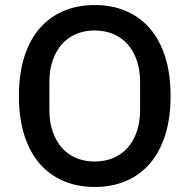

<svg xmlns="http://www.w3.org/2000/svg" viewBox="-20 -730 752 762"><path d="M356 12Q288 12 232.5 -11.5Q177 -35 137.5 -80.5Q98 -126 76.5 -193.5Q55 -261 55 -349Q55 -437 76.5 -504.5Q98 -572 137.5 -617.5Q177 -663 232.5 -686.5Q288 -710 356 -710Q424 -710 479.5 -686.5Q535 -663 574.5 -617.5Q614 -572 635.5 -504.5Q657 -437 657 -349Q657 -261 635.5 -193.5Q614 -126 574.5 -80.5Q535 -35 479.5 -11.5Q424 12 356 12ZM356 -89Q396 -89 429.5 -103Q463 -117 486.5 -143.5Q510 -170 523 -208Q536 -246 536 -294V-404Q536 -452 523 -490Q510 -528 486.5 -554.5Q463 -581 429.5 -595Q396 -609 356 -609Q315 -609 282 -595Q249 -581 225.5 -554.5Q202 -528 189 -490Q176 -452 176 -404V-294Q176 -246 189 -208Q202 -170 225.5 -143.5Q249 -117 282 -103Q315 -89 356 -89Z"/></svg>

Font: IBM Plex Sans Thai Medium
Style: Regular
Weight: 500
Designer: Mike Abbink, Paul van der Laan, Pieter van Rosmalen, Ben Mitchell, Mark Frömberg
Foundry: Bold Monday
Version: Version 1.1